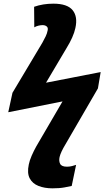

<svg xmlns="http://www.w3.org/2000/svg" viewBox="-20 -787 590 1047"><path d="M266 240Q223 240 190 227Q157 214 142 185.5Q127 157 137 110Q141 89 152.5 62.5Q164 36 178 11L321 -234L25 -175L48 -281L211 -554Q221 -572 229 -588.5Q237 -605 240 -622Q243 -636 234.5 -643Q226 -650 212 -650Q202 -650 189.5 -647Q177 -644 167 -638L166 -750Q214 -767 271 -767Q347 -767 376 -731.5Q405 -696 391 -634Q386 -610 373.5 -582Q361 -554 343 -525L231 -336L529 -394L514 -305L337 0Q311 43 305 69Q300 91 308 106.5Q316 122 345 122Q360 122 373 118.5Q386 115 395 112L371 227Q358 230 331.5 235Q305 240 266 240Z"/></svg>

Font: Noto Sans ExtraBold
Style: Italic
Weight: 800
Italic angle: -12°
Designer: Monotype Design Team
Foundry: Monotype Imaging Inc.
Version: Version 2.013; ttfautohint (v1.8.4.7-5d5b)